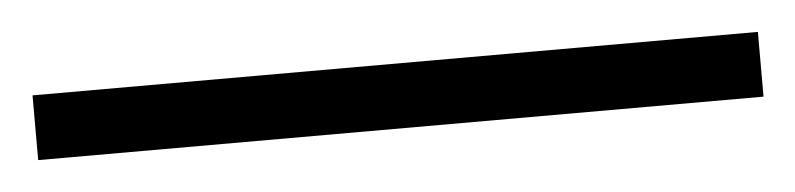

<svg xmlns="http://www.w3.org/2000/svg" viewBox="-23 100 538 130"><g transform="rotate(-5 246.5 165.0)"><path d="M0 187V143H493V187Z"/></g></svg>

Font: UnnaMedium
Style: Regular
Weight: 500
Designer: Jorge de Buen Unna
Foundry: Omnibus-Type
Version: Version 2.008;hotconv 1.0.109;makeotfexe 2.5.65596